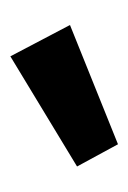

<svg xmlns="http://www.w3.org/2000/svg" viewBox="43 -918 253 380"><g transform="rotate(-90 170.0 -728.5)"><path d="M248 -835 310 -717 74 -622 30 -703Z"/></g></svg>

Font: Fira Sans
Style: Bold
Weight: 700
Designer: bBox Type GmbH & Carrois Corporate GbR & Edenspiekermann AG
Foundry: bBox Type GmbH & Carrois Corporate GbR & Edenspiekermann AG
Version: Version 4.301;PS 004.301;hotconv 1.0.88;makeotf.lib2.5.64775